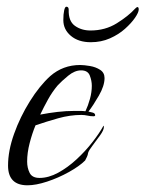

<svg xmlns="http://www.w3.org/2000/svg" viewBox="-20 -549 434 573"><path d="M62 4Q4 4 4 -55Q4 -99 22 -149.5Q40 -200 69 -246.5Q98 -293 130 -322Q168 -355 219 -355Q231 -355 248.5 -352Q266 -349 279 -340.5Q292 -332 292 -316Q292 -293 275 -263.5Q258 -234 244 -216Q249 -215 256.5 -213Q264 -211 264 -205Q264 -202 259 -202Q250 -202 241 -204Q232 -206 223 -206Q189 -206 153.5 -196Q118 -186 86 -175Q76 -151 68.5 -122Q61 -93 61 -67Q61 -48 68.5 -33Q76 -18 98 -18Q125 -18 153.5 -33.5Q182 -49 208.5 -73.5Q235 -98 256 -125Q277 -152 289 -174Q290 -173 290 -170Q290 -161 279 -145.5Q268 -130 256.5 -115Q245 -100 243 -93Q242 -86 239.5 -81Q237 -76 234 -70Q217 -53 185.5 -35.5Q154 -18 120.5 -7Q87 4 62 4ZM100 -207Q126 -212 151.5 -215Q177 -218 203 -218Q211 -218 219 -218Q227 -218 235 -217Q243 -234 248.5 -254Q254 -274 254 -293Q254 -308 248 -323.5Q242 -339 222 -339Q203 -339 183.5 -323Q164 -307 152 -294Q136 -275 123.5 -252.5Q111 -230 100 -207ZM251 -423Q214 -423 191.5 -442Q169 -461 169 -489Q169 -507 171.5 -518Q174 -529 178 -529Q185 -529 185 -520Q184 -486 203.5 -472Q223 -458 250 -458Q294 -458 328.5 -479.5Q363 -501 383 -523Q388 -528 390 -528Q394 -528 394 -521Q394 -512 383 -496Q372 -480 353 -463Q334 -446 308 -434.5Q282 -423 251 -423Z"/></svg>

Font: Beau Rivage
Style: Regular
Weight: 400
Designer: Robert E. Leuschke
Foundry: Robert E. Leuschke
Version: Version 1.010; ttfautohint (v1.8.3)